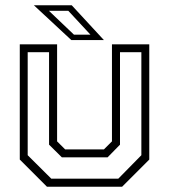

<svg xmlns="http://www.w3.org/2000/svg" viewBox="-20 -708 641 728"><path d="M158 0 55 -103V-540H196.5V-172L227 -141.5H374L404.5 -172V-540H546V-103L443 0ZM174.5 -30.5H428.5L516 -119.5V-510H435V-159.5L388 -111.5H214.5L166 -159.5V-510H85V-119.5ZM374 -556H250.5L108.5 -688H252ZM323 -576.5 239 -667H165.5L260.5 -576.5Z"/></svg>

Font: Tourney Light
Style: Regular
Weight: 300
Version: Version 1.015